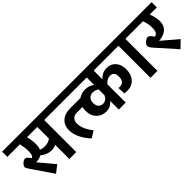

<svg xmlns="http://www.w3.org/2000/svg" viewBox="108 -1598 2521 2521"><g transform="rotate(-45 1368.0 -337.5)"><path d="M770 -692V-595H665V0H536V-265Q500 -243 454 -243Q374 -243 300 -303Q262 -280 197 -277L376 -64L275 14L75 -279Q45 -322 45 -337Q45 -362 74 -389Q103 -416 128 -416Q156 -416 195 -355Q231 -367 231 -449Q231 -513 214 -595H-20V-692ZM536 -379V-595H345Q365 -515 365 -447Q365 -394 349 -358Q386 -344 423 -344Q490 -344 536 -379Z M730 -595V-692H1101V-595ZM935 17Q881 -38 840 -115.5Q799 -193 799 -271Q799 -358 856 -410.5Q913 -463 1010 -463H1225V-361H1038Q989 -361 962 -333.5Q935 -306 935 -258Q935 -159 1027 -41Z M1583 -595V-431Q1639 -499 1729 -499Q1805 -499 1851.5 -445.5Q1898 -392 1898 -306Q1898 -206 1845.5 -150Q1793 -94 1708 -94Q1686 -94 1656 -98L1651 -203Q1665 -201 1676 -201Q1718 -201 1740 -227.5Q1762 -254 1762 -303Q1762 -396 1687 -396Q1631 -396 1583 -341V0H1454V-161Q1406 -96 1321 -96Q1239 -96 1186 -150.5Q1133 -205 1133 -300Q1133 -390 1187 -445Q1241 -500 1326 -500Q1400 -500 1454 -457V-595H1059V-692H1980V-595ZM1361 -199Q1423 -199 1454 -264V-374Q1414 -401 1369 -401Q1328 -401 1302 -373.5Q1276 -346 1276 -300Q1276 -253 1299 -226Q1322 -199 1361 -199Z M2277 -692V-595H2172V0H2043V-595H1940V-692Z M2756 -692V-595H2623Q2657 -512 2657 -436Q2657 -358 2608 -314.5Q2559 -271 2467 -263L2683 -79L2587 13L2348 -255Q2308 -300 2308 -326Q2308 -351 2339 -378Q2370 -405 2394 -405Q2411 -405 2426 -391Q2441 -377 2466 -342Q2526 -350 2526 -445Q2526 -523 2498 -595H2237V-692Z"/></g></svg>

Font: FiraGO SemiBold
Style: Regular
Weight: 600
Designer: bBox Type
Foundry: bBox Type GmbH
Version: Version 1.001;PS 001.001;hotconv 1.0.88;makeotf.lib2.5.64775